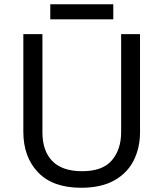

<svg xmlns="http://www.w3.org/2000/svg" viewBox="-20 -875 771 905"><path d="M640 -252Q640 -178 610 -118.5Q580 -59 518.5 -24.5Q457 10 362 10Q229 10 159.5 -62.5Q90 -135 90 -254V-714H180V-251Q180 -164 226.5 -116Q273 -68 367 -68Q464 -68 507.5 -119.5Q551 -171 551 -252V-714H640ZM514 -855V-784H217V-855Z"/></svg>

Font: Noto Sans
Style: Regular
Weight: 400
Designer: Monotype Design Team
Foundry: Monotype Imaging Inc.
Version: Version 2.007